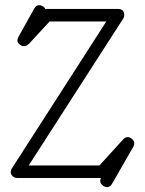

<svg xmlns="http://www.w3.org/2000/svg" viewBox="-20 -700 568 754"><path d="M114.3 -666 52.7 -555.7C49.8 -550.1 48.3 -545.2 48.3 -541C48.3 -536.1 50.9 -531.2 56.2 -526.1C61.4 -521.1 67.7 -518.6 75.2 -518.6C81.1 -518.6 86.8 -521.5 92.3 -527.3L92.8 -526.9L174.8 -615.7H397.5L26.9 -39.1C25.2 -36.5 24.1 -33.9 23.4 -31.2C22.8 -28.6 22.3 -26.2 22 -23.9C22 -18.7 24.4 -13.6 29.3 -8.5C34.2 -3.5 40.4 -1 47.9 -1H376.5C374.5 3.6 373.5 7.6 373.5 11.2C373.5 16.8 376.4 22.1 382.1 27.1C387.8 32.1 394.2 34.7 401.4 34.7C408.9 34.7 415.2 30.1 420.4 21L503.4 -123.5C506 -128.1 507.3 -132.5 507.3 -136.7C507.3 -143.2 504.5 -149 498.8 -154.1C493.1 -159.1 487.3 -161.6 481.4 -161.6C474.9 -161.6 469.1 -158.7 463.9 -152.8L370.6 -50.3H92.8L462.9 -625.5C466.1 -629.7 467.8 -634.6 467.8 -640.1C467.8 -656.7 459.5 -665 442.9 -665H164.1C162.8 -665 160.8 -664.7 158.2 -664.1C155.9 -669.3 152.3 -673.2 147.5 -675.8C142.6 -678.4 137.9 -679.7 133.3 -679.7C125.5 -679.7 119.1 -675.1 114.3 -666Z"/></svg>

Font: Nathan
Style: Regular
Weight: 400
Designer: Peter Wiegel
Foundry: Peter Wiegel
Version: Version 1.001 2009